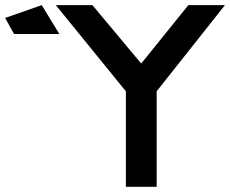

<svg xmlns="http://www.w3.org/2000/svg" viewBox="-220 -720 887 740"><path d="M265.1 0V-368.2L-4.9 -700.2H136.2L324.2 -475.1L505.9 -700.2H647L383.8 -368.2V0ZM-200.2 -650.9 -59.1 -700.2 8.8 -588.9H-166Z"/></svg>

Font: Cakra Normal
Style: Regular
Weight: 400
Designer: Lucia Kollert, Vojtech Kollert
Foundry: OoM Type
Version: Version 1.000;Glyphs 3.1.1 (3148)